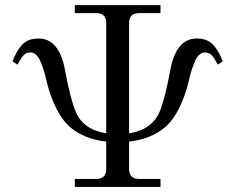

<svg xmlns="http://www.w3.org/2000/svg" viewBox="-20 -733 903 753"><path d="M29.3 -492.2Q44.9 -534.7 67.6 -558.3Q90.3 -582 130.9 -582Q211.4 -582 234.4 -460.9Q254.9 -348.6 276.4 -295.9Q305.2 -225.1 396.5 -210V-642.6Q396.5 -681.6 357.4 -681.6H273.4V-712.9H609.4V-681.6H525.4Q486.3 -681.6 486.3 -642.6V-210Q577.6 -225.1 606.4 -295.9Q627.9 -348.6 648.4 -460.9Q671.4 -582 752 -582Q792.5 -582 815.2 -558.3Q837.9 -534.7 853.5 -492.2L834 -479.5Q820.3 -505.9 810.1 -516.6Q799.8 -527.3 783.2 -527.3Q771.5 -527.3 761.5 -518.3Q751.5 -509.3 743.9 -491.5Q736.3 -473.6 731 -456.1Q725.6 -438.5 719.7 -413.1Q707 -358.9 683.3 -310.5Q659.7 -262.2 627.9 -234.4Q572.8 -187.5 486.3 -177.7V-70.3Q486.3 -31.2 525.4 -31.2H609.4V0H273.4V-31.2H357.4Q396.5 -31.2 396.5 -70.3V-177.7Q310.1 -187.5 254.9 -234.4Q223.1 -262.2 199.5 -310.5Q175.8 -358.9 163.1 -413.1Q157.2 -438.5 151.9 -456.1Q146.5 -473.6 138.9 -491.5Q131.3 -509.3 121.3 -518.3Q111.3 -527.3 99.6 -527.3Q83 -527.3 72.8 -516.6Q62.5 -505.9 48.8 -479.5Z"/></svg>

Font: Theano Modern
Style: Regular
Weight: 400
Designer: Alexey Kryukov
Version: Version 2.00